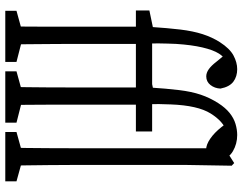

<svg xmlns="http://www.w3.org/2000/svg" viewBox="-118 -822 940 745"><g transform="rotate(90 352.5 -450.0)"><path d="M22.5 0V-43.5L109.4 -67.4H127.4L220.7 -43.5V0ZM82.5 0Q83.5 -41.5 83.7 -83.7Q84 -126 84 -168Q84 -210 84 -251.5V-506.8H21V-559.1L109.4 -577.6L84 -558.1L85 -564.9Q89.4 -630.9 95.2 -679.7Q101.1 -728.5 113 -765.6Q125 -802.7 144 -832.5Q168.9 -871.1 195.8 -885.5Q222.7 -899.9 249 -899.9Q277.3 -899.9 297.4 -885Q317.4 -870.1 324.2 -835Q323.2 -812.5 310.3 -796.1Q297.4 -779.8 276.9 -779.8Q262.7 -779.8 248.8 -789.8Q234.9 -799.8 220.7 -818.4L185.1 -861.8V-872.6H240.2V-865.2Q223.6 -860.4 211.4 -853Q199.2 -845.7 188.5 -829.1Q174.3 -806.6 164.6 -764.9Q154.8 -723.1 150.9 -663.6Q149.4 -631.8 148.9 -593.3Q148.9 -560.1 150.9 -521.5V-251.5Q150.9 -210 151.4 -168Q151.9 -126 152.1 -83.7Q152.3 -41.5 153.3 0ZM117.7 -506.8V-569.8H347.7V-506.8ZM257.3 0V-43.5L344.2 -67.4H362.3L456.5 -43.5V0ZM317.4 0Q318.4 -41.5 318.8 -83.7Q319.3 -126 319.6 -168Q319.8 -210 319.8 -251.5V-506.8H255.9V-559.1L344.2 -577.6L319.8 -558.1Q324.2 -626.5 330.1 -674.6Q335.9 -722.7 347.9 -758.3Q359.9 -793.9 380.9 -826.7Q398.4 -854 418.7 -870.4Q439 -886.7 461.2 -893.3Q483.4 -899.9 504.4 -899.9Q538.6 -899.9 567.1 -883.3Q595.7 -866.7 602.5 -831.5Q601.6 -810.1 589.8 -794.7Q578.1 -779.3 561 -779.3Q542 -779.3 518.8 -795.2Q495.6 -811 473.1 -839.4L451.7 -867.7V-876H498.5V-864.3Q471.2 -852.5 453.9 -837.2Q436.5 -821.8 420.9 -796.9Q405.3 -772 396.5 -733.4Q387.7 -694.8 385.7 -642.6Q384.8 -620.1 384.3 -595.2Q384.3 -561 386.7 -521.5V-251.5Q386.7 -210 386.7 -168Q386.7 -126 387.2 -83.7Q387.7 -41.5 388.2 0ZM352.5 -506.8V-569.8H490.7V-506.8ZM492.7 0V-43.5L579.1 -67.4H597.7L684.1 -43.5V0ZM553.2 0Q554.2 -41.5 554.7 -83.7Q555.2 -126 555.4 -168Q555.7 -210 555.7 -251.5V-851.6L613.3 -888.2L623.5 -878.4L620.6 -706.5V-251.5Q620.6 -210 621.1 -168Q621.6 -126 622.1 -83.7Q622.6 -41.5 623.5 0Z"/></g></svg>

Font: Scarab Serif
Style: Regular
Weight: 400
Designer: John Roberts
Foundry: Scarab
Version: 1.0